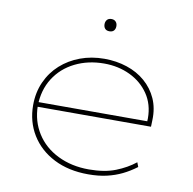

<svg xmlns="http://www.w3.org/2000/svg" viewBox="-81 -803 900 894"><g transform="rotate(10 369.0 -355.5)"><path d="M393 10Q300 10 230.5 -25.5Q161 -61 123 -123Q85 -185 85 -263Q85 -323 107.5 -373Q130 -423 169.5 -458.5Q209 -494 261.5 -513.5Q314 -533 375 -533Q432 -533 482 -516.5Q532 -500 569 -468Q606 -436 626 -391.5Q646 -347 644 -291L643 -259H97V-281H632L621 -270L622 -295Q622 -361 589 -409.5Q556 -458 500.5 -484.5Q445 -511 378 -511Q302 -511 240.5 -480.5Q179 -450 143.5 -394Q108 -338 107 -263Q108 -191 144 -134Q180 -77 245 -45Q310 -13 392 -13Q466 -13 518 -33.5Q570 -54 609 -85L617 -64Q585 -40 552 -24Q519 -8 480.5 1Q442 10 393 10ZM375 -663Q361 -663 354 -671Q347 -679 347 -692Q347 -704 354 -712.5Q361 -721 375 -721Q388 -721 395.5 -713Q403 -705 403 -692Q403 -679 396 -671Q389 -663 375 -663Z"/></g></svg>

Font: Lexend Giga Thin
Style: Regular
Weight: 250
Version: Version 1.007